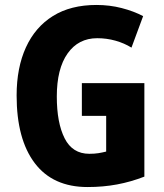

<svg xmlns="http://www.w3.org/2000/svg" viewBox="-20 -744 663 774"><path d="M310 -409H562V-32Q508 -11 452 -0.5Q396 10 333 10Q193 10 120 -86.5Q47 -183 47 -359Q47 -471 84.5 -553Q122 -635 193.5 -679.5Q265 -724 369 -724Q422 -724 470.5 -711.5Q519 -699 557 -679L510 -552Q481 -570 445.5 -580Q410 -590 372 -590Q296 -590 252.5 -528.5Q209 -467 209 -355Q209 -249 240.5 -186.5Q272 -124 340 -124Q361 -124 376.5 -126.5Q392 -129 408 -133V-277H310Z"/></svg>

Font: Noto Sans Telugu Condensed ExtraBold
Style: Regular
Weight: 800
Width: 3
Designer: Jelle Bosma - Monotype Design Team
Foundry: Monotype Imaging Inc.
Version: Version 2.005; ttfautohint (v1.8.4.7-5d5b)